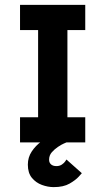

<svg xmlns="http://www.w3.org/2000/svg" viewBox="-20 -583 437 786"><path d="M136 -18V-545H256V-18ZM62 0V-103H329V0ZM62 -460V-563H329V-460ZM200 183Q176 183 151.5 174Q127 165 110.5 145Q94 125 94 91Q94 61 110 37Q126 13 149.5 -4Q173 -21 196.5 -32Q220 -43 236 -48.5Q252 -54 252 -54V0Q252 0 241.5 4.5Q231 9 217 18.5Q203 28 192 40.5Q181 53 181 71Q181 83 189 90Q197 97 211 97Q224 97 233.5 90.5Q243 84 247.5 77Q252 70 252 70L315 126Q315 126 302.5 140Q290 154 265 168.5Q240 183 200 183Z"/></svg>

Font: Darker Grotesque ExtraBold
Style: Regular
Weight: 800
Designer: Gabriel Lam
Foundry: TypeRant
Version: Version 1.000;gftools[0.9.28]